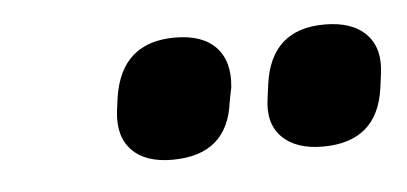

<svg xmlns="http://www.w3.org/2000/svg" viewBox="-27 -733 439 207"><g transform="rotate(-5 193.0 -629.5)"><path d="M316 -564Q287 -564 272 -579Q257 -594 261 -621L263 -636Q271 -695 329 -695Q359 -695 374 -679.5Q389 -664 385 -636L383 -621Q375 -564 316 -564ZM153 -564Q124 -564 109.5 -579Q95 -594 98 -621L100 -636Q109 -695 167 -695Q197 -695 211.5 -679.5Q226 -664 223 -636L220 -621Q213 -564 153 -564Z"/></g></svg>

Font: Sofia Sans Condensed ExtraBold
Style: Italic
Weight: 800
Italic angle: -9°
Version: Version 4.100